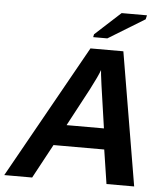

<svg xmlns="http://www.w3.org/2000/svg" viewBox="-80 -935 860 988"><g transform="rotate(5 350.5 -441.5)"><path d="M650 0H507L480 -176H218L123 0H-21L364 -688H534ZM428 -582Q418 -552 380 -479L276 -284H469L437 -505Q428 -571 428 -582ZM446 -747H373L376 -762L508 -883H639L634 -862Z"/></g></svg>

Font: Libra Sans
Style: Bold Italic
Weight: 700
Italic angle: -12°
Foundry: Context Ltd
Version: Version 1.002